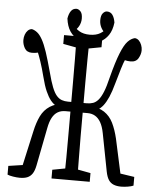

<svg xmlns="http://www.w3.org/2000/svg" viewBox="-62 -941 872 1073"><g transform="rotate(5 373.5 -405.0)"><path d="M266.6 67.4V18.6L365.7 0H381.8L481 18.6V67.4ZM266.6 -687.5V-736.8H481V-687.5L381.8 -668.9H365.7ZM337.4 67.4Q338.9 6.3 339.1 -55.7Q339.4 -117.7 339.4 -183.3Q339.4 -249 339.4 -319.8V-345.2Q339.4 -416 339.4 -482.2Q339.4 -548.3 338.9 -611.6Q338.4 -674.8 337.4 -736.8H410.6Q409.7 -676.8 408.9 -613.8Q408.2 -550.8 408.2 -484.1Q408.2 -417.5 408.2 -345.2V-319.8Q408.2 -250 408.2 -185.1Q408.2 -120.1 409.2 -57.6Q410.2 4.9 410.6 67.4ZM570.8 2.4 529.8 -210Q522.5 -247.6 509.5 -270Q496.6 -292.5 478.3 -303.2Q460 -314 436 -314H374V-368.2H425.8Q445.8 -368.2 461.7 -373.8Q477.5 -379.4 491.2 -395.5Q504.9 -411.6 517.1 -441.7Q529.3 -471.7 541 -521Q564.9 -613.3 584.5 -661.6Q604 -710 622.8 -730Q641.6 -750 662.6 -754.4Q675.3 -753.4 685.1 -743.9Q694.8 -734.4 700.4 -719.7Q706.1 -705.1 706.1 -689.9Q706.1 -667.5 693.1 -645Q680.2 -622.6 649.9 -622.6Q632.3 -622.6 614 -627.4Q595.7 -632.3 585 -636.7L648.4 -689.9Q633.3 -663.1 621.6 -637Q609.9 -610.8 599.9 -577.1Q589.8 -543.5 575.7 -494.1Q562.5 -445.8 549.1 -415.3Q535.6 -384.8 521.2 -366.2Q506.8 -347.7 488.8 -337.9Q470.7 -328.1 448.2 -322.3L441.9 -355Q494.6 -351.6 526.4 -330.3Q558.1 -309.1 576.2 -272.5Q594.2 -235.8 606 -186L652.3 27.3L632.3 4.4L726.6 18.6V67.4Q715.8 72.3 695.8 75.7Q675.8 79.1 658.2 79.1Q633.3 79.1 615.7 72Q598.1 64.9 587.4 48.6Q576.7 32.2 570.8 2.4ZM176.8 2.4Q170.9 32.2 159.9 48.6Q148.9 64.9 132.1 72Q115.2 79.1 89.4 79.1Q72.8 79.1 51.8 75.7Q30.8 72.3 20 67.4V18.6L115.2 4.4L95.2 27.3L142.6 -186Q153.3 -235.8 171.1 -272.5Q189 -309.1 221.7 -330.3Q254.4 -351.6 305.7 -355L299.3 -322.3Q276.9 -328.1 258.8 -337.9Q240.7 -347.7 225.8 -366.2Q210.9 -384.8 197.5 -415.3Q184.1 -445.8 171.9 -494.1Q159.2 -543.5 147.9 -577.1Q136.7 -610.8 125.5 -637.2Q114.3 -663.6 99.1 -689.9L162.6 -636.7Q151.9 -631.8 133.1 -627.2Q114.3 -622.6 96.7 -622.6Q67.4 -622.6 54.9 -644.5Q42.5 -666.5 42.5 -689.9Q42.5 -705.6 47.6 -720Q52.7 -734.4 62.3 -743.9Q71.8 -753.4 85 -754.4Q100.1 -751 114.7 -739.7Q129.4 -728.5 143.8 -703.1Q158.2 -677.7 172.9 -633.8Q187.5 -589.8 206.1 -521Q218.8 -471.7 231 -440.9Q243.2 -410.2 256.6 -394.8Q270 -379.4 285.9 -373.8Q301.8 -368.2 320.8 -368.2H374V-314H311.5Q286.6 -314 268.3 -303.2Q250 -292.5 237.5 -269.5Q225.1 -246.6 218.3 -210ZM409.2 -706.1Q376 -706.1 347.7 -719.2Q319.3 -732.4 301 -760Q282.7 -787.6 277.3 -831.1Q281.7 -858.4 293 -873.8Q304.2 -889.2 323.2 -889.2Q335 -889.2 346.2 -877.2Q357.4 -865.2 357.4 -837.4Q357.4 -814.9 346.7 -794.9Q335.9 -774.9 314.9 -760.7L304.2 -810.1Q325.7 -780.3 349.6 -765.9Q373.5 -751.5 409.2 -751.5Q444.8 -751.5 468.3 -765.6Q491.7 -779.8 514.2 -810.1L503.4 -760.7Q482.4 -774.9 471.7 -794.9Q460.9 -814.9 460.9 -837.4Q460.9 -864.7 471.7 -877Q482.4 -889.2 494.1 -889.2Q514.2 -889.2 525.4 -873.8Q536.6 -858.4 541 -831.1Q536.1 -787.6 517.3 -760Q498.5 -732.4 470.9 -719.2Q443.4 -706.1 409.2 -706.1Z"/></g></svg>

Font: Scarab Serif
Style: Regular
Weight: 400
Designer: John Roberts
Foundry: Scarab
Version: 1.0